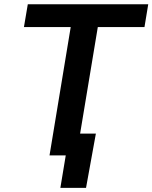

<svg xmlns="http://www.w3.org/2000/svg" viewBox="-20 -748 733 924"><path d="M95.2 -617.7 113.8 -727.5H693.4L675.3 -617.7H450.7L348.1 0H218.3L320.3 -617.7ZM270.5 156.2 296.4 0H255.9L273.4 -105H441.4L394 156.2Z"/></svg>

Font: Inter 17pt SemiBold
Style: Italic
Weight: 600
Italic angle: -9.3988°
Version: Version 4.001;git-66647c0bb